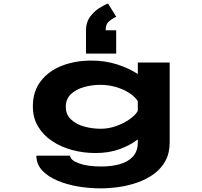

<svg xmlns="http://www.w3.org/2000/svg" viewBox="-20 -853 1140 1084"><path d="M519.5 11Q450.5 11 387 -6.2Q323.5 -23.5 273.5 -57Q223.5 -90.5 194.5 -139.5Q165.5 -188.5 165.5 -252.5Q165.5 -337 210 -394.8Q254.5 -452.5 329.5 -481.8Q404.5 -511 496.5 -511Q574.5 -511 641.8 -489.2Q709 -467.5 758 -435V-500H938V-48Q938 11.5 913.8 55.5Q889.5 99.5 848.8 129.2Q808 159 757 177Q706 195 651.5 202.8Q597 210.5 546.5 210.5Q484 210.5 420.5 199.8Q357 189 303.8 166.5Q250.5 144 218 109Q185.5 74 185.5 26H376Q376 50.5 424.5 68.8Q473 87 551.5 87Q610 87 656.8 73.8Q703.5 60.5 730.8 30.5Q758 0.5 758 -49V-66Q715 -32.5 654.8 -10.8Q594.5 11 519.5 11ZM351.5 -250Q351.5 -206.5 380.5 -179Q409.5 -151.5 454.8 -138.8Q500 -126 548.5 -126Q592.5 -126 635.8 -141.2Q679 -156.5 711.8 -179.8Q744.5 -203 758 -226.5V-282Q742 -307 709.8 -328Q677.5 -349 635.2 -361.5Q593 -374 546.5 -374Q498.5 -374 453.8 -361.2Q409 -348.5 380.2 -321.2Q351.5 -294 351.5 -250ZM636 -682V-550.5H465.5V-682Q465.5 -726.5 487.8 -757.2Q510 -788 539.5 -806.8Q569 -825.5 590 -833L636 -758.5Q609.5 -745.5 593 -730.2Q576.5 -715 576.5 -682Z"/></svg>

Font: Trispace Expanded
Style: Bold
Weight: 700
Width: 7
Designer: Tyler Finck
Foundry: Etcetera Type Company
Version: Version 1.210; ttfautohint (v1.8.3)